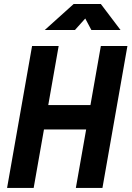

<svg xmlns="http://www.w3.org/2000/svg" viewBox="-20 -918 643 938"><path d="M350.6 0H480.5L602.5 -693.4H472.7L421.9 -404.8H215.8L266.6 -693.4H136.7L14.6 0H144.5L194.8 -285.6H400.9ZM198.7 -771.5H346.2L396.5 -827.6L426.3 -771.5H568.8L472.7 -898.4H339.8Z"/></svg>

Font: Cascadia Code NF
Style: Bold Italic
Weight: 700
Italic angle: -10°
Monospace: yes
Designer: Aaron Bell
Foundry: Saja Typeworks
Version: Version 2404.023